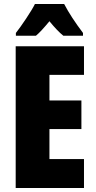

<svg xmlns="http://www.w3.org/2000/svg" viewBox="-20 -947 483 967"><path d="M303 -927H156C139 -892 87 -815 60 -781V-767H161C178 -781 201 -806 229 -840C256 -807 279 -783 299 -767H398V-781C358 -834 326 -883 303 -927ZM403 0V-146H229V-297H390V-441H229V-570H403V-714H59V0Z"/></svg>

Font: Noto Sans Georgian ExtraCondensed Black
Style: Regular
Weight: 900
Width: 2
Designer: Monotype Design Team, Akaki Razmadze
Foundry: Google LLC
Version: Version 2.005